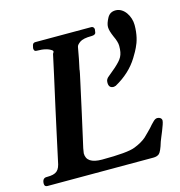

<svg xmlns="http://www.w3.org/2000/svg" viewBox="-109 -831 869 928"><g transform="rotate(-15 326.0 -367.5)"><path d="M612 -180C605 -180 598 -176 592 -170C579 -157 576 -154 566 -142C554 -129 547 -123 528 -104C514 -92 494 -80 468 -70C443 -60 388 -55 303 -55C251 -55 225 -72 225 -107C226 -117 230 -140 239 -176C259 -262 275 -340 296 -434C306 -479 311 -502 310 -504C317 -535 324 -570 331 -611C332 -618 338 -625 349 -633C360 -641 380 -645 408 -645C421 -645 429 -649 430 -658L432 -672V-673C432 -680 426 -687 419 -687H138C130 -687 125 -683 123 -675L120 -662V-660C120 -650 124 -645 133 -645C170 -645 195 -638 210 -625C214 -619 208 -615 206 -610C206 -610 168 -434 150 -356C131 -273 122 -224 95 -103C87 -57 72 -43 24 -43C8 -44 0 -34 0 -15C0 -5 5 0 15 0H545C557 0 567 -3 574 -9C581 -15 590 -34 599 -65C604 -80 634 -145 634 -162C634 -173 624 -180 612 -180ZM552 -735C533 -735 519 -727 510 -710C501 -693 496 -679 496 -666C496 -653 501 -637 510 -616C520 -595 525 -578 525 -565C525 -516 513 -501 477 -468L440 -437C429 -429 424 -420 424 -410C423 -390 431 -380 448 -380C451 -380 453 -381 456 -382H458C509 -410 548 -446 575 -490C588 -511 596 -526 600 -535C613 -561 623 -596 623 -643C623 -687 594 -735 552 -735Z"/></g></svg>

Font: fbb
Style: Bold Italic
Weight: 700
Italic angle: -12°
Designer: David J. Perry, Michael Sharpe
Version: Version 0.991